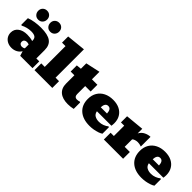

<svg xmlns="http://www.w3.org/2000/svg" viewBox="174 -1859 2944 2944"><g transform="rotate(45 1646.5 -386.5)"><path d="M205.6 8.8Q155.3 8.8 116 -11.5Q76.7 -31.7 54.4 -67.4Q32.2 -103 32.2 -149.4Q32.2 -221.7 87.9 -264.6Q143.6 -307.6 236.3 -307.6Q268.6 -307.6 297.9 -303.7Q327.1 -299.8 357.4 -290.5V-301.3Q357.4 -345.7 330.3 -365.7Q303.2 -385.7 243.7 -385.7Q200.7 -385.7 156.7 -374.5Q112.8 -363.3 76.7 -343.3L63.5 -349.1V-491.7Q114.7 -511.7 179.9 -522Q245.1 -532.2 311 -532.2Q457 -532.2 524.4 -483.4Q591.8 -434.6 591.8 -326.7V-146.5H655.3V0H388.7L364.7 -76.7Q341.8 -36.6 299.6 -13.9Q257.3 8.8 205.6 8.8ZM307.6 -116.2Q320.8 -116.2 335.2 -120.8Q349.6 -125.5 357.4 -133.3V-214.8Q345.2 -220.2 332.8 -222.2Q320.3 -224.1 309.6 -224.1Q284.7 -224.1 267.8 -209.5Q251 -194.8 251 -170.4Q251 -145.5 266.6 -130.9Q282.2 -116.2 307.6 -116.2ZM191.9 -586.9Q148.9 -586.9 122.1 -615.2Q95.2 -643.6 95.2 -686Q95.2 -728 122.6 -755.1Q149.9 -782.2 191.4 -782.2Q233.9 -782.2 260.7 -754.9Q287.6 -727.5 287.6 -685.1Q287.6 -643.6 260.7 -615.2Q233.9 -586.9 191.9 -586.9ZM453.6 -586.4Q410.6 -586.4 383.8 -614.7Q356.9 -643.1 356.9 -685.5Q356.9 -727.5 384.3 -754.6Q411.6 -781.7 453.1 -781.7Q495.6 -781.7 522.5 -754.4Q549.3 -727.1 549.3 -684.6Q549.3 -643.1 522.5 -614.7Q495.6 -586.4 453.6 -586.4Z M698.7 0V-146.5H774.4V-596.7H698.7V-730L1008.8 -761.7V-146.5H1084.5V0Z M1428.2 8.8Q1312.5 8.8 1249.5 -44.2Q1186.5 -97.2 1186.5 -197.8V-377H1106V-510.3L1186.5 -518.1V-635.3L1420.9 -686.5V-523.4H1539.1V-377H1420.9V-202.6Q1420.9 -173.3 1435.3 -157Q1449.7 -140.6 1479 -140.6Q1496.1 -140.6 1508.1 -143.8Q1520 -147 1530.8 -150.4L1543.9 -144.5V-4.9Q1516.1 1.5 1488 5.1Q1460 8.8 1428.2 8.8Z M1897.9 8.8Q1752.9 8.8 1670.7 -64.2Q1588.4 -137.2 1588.4 -266.6Q1588.4 -348.1 1624.3 -407.7Q1660.2 -467.3 1724.6 -499.8Q1789.1 -532.2 1874.5 -532.2Q1958 -532.2 2017.6 -501.7Q2077.1 -471.2 2108.6 -416.7Q2140.1 -362.3 2140.1 -291Q2140.1 -274.4 2138.7 -259Q2137.2 -243.7 2135.3 -231H1821.3Q1829.6 -181.2 1866.5 -159.4Q1903.3 -137.7 1956.5 -137.7Q2001.5 -137.7 2042.2 -153.6Q2083 -169.4 2111.3 -193.4L2124.5 -187.5V-47.4Q2101.1 -31.2 2064 -18.6Q2026.9 -5.9 1983.6 1.5Q1940.4 8.8 1897.9 8.8ZM1887.2 -412.1Q1854.5 -412.1 1837.9 -386.7Q1821.3 -361.3 1819.3 -315.9H1955.1Q1953.1 -361.3 1936.8 -386.7Q1920.4 -412.1 1887.2 -412.1Z M2202.6 0V-146.5H2273.4V-370.6H2202.6V-503.9L2502.9 -532.7V-432.6Q2531.7 -485.8 2582.5 -510.3Q2633.3 -534.7 2679.7 -534.7V-324.7Q2635.7 -339.8 2599.1 -339.8Q2574.7 -339.8 2547.9 -331.3Q2521 -322.8 2507.8 -308.1V-146.5H2620.1V0Z M3024.9 8.8Q2879.9 8.8 2797.6 -64.2Q2715.3 -137.2 2715.3 -266.6Q2715.3 -348.1 2751.2 -407.7Q2787.1 -467.3 2851.6 -499.8Q2916 -532.2 3001.5 -532.2Q3085 -532.2 3144.5 -501.7Q3204.1 -471.2 3235.6 -416.7Q3267.1 -362.3 3267.1 -291Q3267.1 -274.4 3265.6 -259Q3264.2 -243.7 3262.2 -231H2948.2Q2956.5 -181.2 2993.4 -159.4Q3030.3 -137.7 3083.5 -137.7Q3128.4 -137.7 3169.2 -153.6Q3210 -169.4 3238.3 -193.4L3251.5 -187.5V-47.4Q3228 -31.2 3190.9 -18.6Q3153.8 -5.9 3110.6 1.5Q3067.4 8.8 3024.9 8.8ZM3014.2 -412.1Q2981.4 -412.1 2964.8 -386.7Q2948.2 -361.3 2946.3 -315.9H3082Q3080.1 -361.3 3063.7 -386.7Q3047.4 -412.1 3014.2 -412.1Z"/></g></svg>

Font: Bevan
Style: Regular
Weight: 400
Designer: Vernon Adams
Foundry: Vernon Adams
Version: Version 2.100; ttfautohint (v1.8.3)